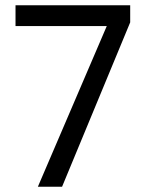

<svg xmlns="http://www.w3.org/2000/svg" viewBox="-20 -803 560 730"><path d="M124 -93 386 -704H39V-783H475V-718L216 -93Z"/></svg>

Font: Noto Sans Kannada UI SemiCondensed
Style: Regular
Weight: 400
Width: 4
Designer: Jelle Bosma - Monotype Design Team
Foundry: Monotype Imaging Inc.
Version: Version 2.005; ttfautohint (v1.8.4.7-5d5b)